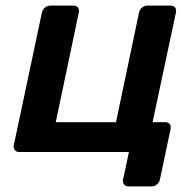

<svg xmlns="http://www.w3.org/2000/svg" viewBox="-20 -540 693 682"><path d="M436 122Q426 122 420.5 115Q415 108 417 98L438 0H48Q38 0 32.5 -7Q27 -14 29 -24L129 -496Q131 -506 139.5 -513Q148 -520 159 -520H241Q252 -520 257 -513Q262 -506 260 -496L178 -106H392L474 -496Q476 -506 484.5 -513Q493 -520 503 -520H586Q597 -520 602 -513Q607 -506 605 -496L522 -106H567Q578 -106 583 -99Q588 -92 586 -82L548 98Q546 108 537.5 115Q529 122 519 122Z"/></svg>

Font: Rubik Light Medium
Style: Italic
Weight: 500
Italic angle: -12°
Version: Version 2.104